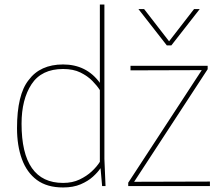

<svg xmlns="http://www.w3.org/2000/svg" viewBox="-20 -820 980 846"><path d="M55 0ZM258 6Q187 6 142.5 -27Q98 -60 76.5 -119Q55 -178 55 -255Q55 -403 106 -467Q157 -536 258 -536Q361 -536 420 -455V-800H440V-120L445 0H430L423 -79Q411 -61 389.5 -41.5Q368 -22 335.5 -8Q303 6 258 6ZM258 -14Q299 -14 330.5 -29Q362 -44 384.5 -65Q407 -86 420 -107V-423Q408 -442 387 -463.5Q366 -485 334.5 -500.5Q303 -516 258 -516Q163 -516 119 -449Q75 -382 75 -275Q75 -14 258 -14ZM905 0H545V-15L869 -511L555 -510V-530H895V-515L571 -19L905 -20ZM860 -620ZM735 -620H715L590 -780H615L725 -638L835 -780H860Z"/></svg>

Font: Tanohe Sans Thin
Style: Regular
Weight: 100
Designer: Village Type and Design LLC & Cristiano Sobral
Foundry: Cooper Hewitt Smithsonian Design Museum
Version: Version 1.00;September 29, 2021;FontCreator 13.0.0.2655 64-b